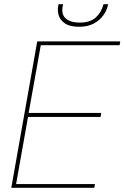

<svg xmlns="http://www.w3.org/2000/svg" viewBox="-20 -898 595 918"><path d="M34 0 158 -700H555L552 -682H175L117 -358H464L461 -339H114L57 -18H434L431 0ZM358 -770Q315 -770 291.5 -785.5Q268 -801 261 -823.5Q254 -846 258 -868L260 -878H282Q270 -833 292.5 -811.5Q315 -790 362 -790Q411 -790 438 -814.5Q465 -839 475 -878H497L495 -869Q490 -847 473.5 -824Q457 -801 428.5 -785.5Q400 -770 358 -770Z"/></svg>

Font: DM Sans 18pt Thin
Style: Italic
Weight: 250
Italic angle: -10°
Designer: Colophon Foundry, Jonny Pinhorn
Foundry: Colophon Foundry
Version: Version 4.004;gftools[0.9.30]